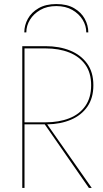

<svg xmlns="http://www.w3.org/2000/svg" viewBox="-20 -928 508 948"><path d="M100 -768Q100 -803 117.5 -835Q135 -867 170.5 -887.5Q206 -908 258 -908Q311 -908 346 -887.5Q381 -867 398.5 -835Q416 -803 416 -768H406Q406 -801 388 -830.5Q370 -860 337 -879Q304 -898 258 -898Q212 -898 179 -879Q146 -860 128 -830.5Q110 -801 110 -768ZM90 -700H205Q273 -700 326 -678.5Q379 -657 410 -614.5Q441 -572 441 -507Q441 -444 411.5 -401.5Q382 -359 330.5 -337Q279 -315 213 -314L433 0H419L201 -314H101V0H90ZM205 -689H101V-324H205Q271 -324 322 -344Q373 -364 401.5 -405Q430 -446 430 -507Q430 -569 401 -609Q372 -649 321.5 -669Q271 -689 205 -689Z"/></svg>

Font: Jost* Hairline
Style: Regular
Weight: 100
Version: Version 3.7